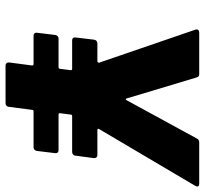

<svg xmlns="http://www.w3.org/2000/svg" viewBox="-43 -697 738 692"><g transform="rotate(90 326.0 -351.0)"><path d="M643 -700H493C488 -700 482 -698 479 -691L341 -438C338 -434 337 -434 335 -438L259 -691C257 -698 253 -700 247 -700H98C89 -700 84 -695 87 -686L206 -339C206 -336 204 -333 201 -333H136C129 -333 124 -328 123 -321L115 -254C114 -247 118 -242 125 -242H229C231 -242 233 -240 233 -237L228 -198C228 -195 225 -193 223 -193H119C112 -193 107 -188 106 -181L98 -115C97 -108 101 -103 108 -103H211C214 -103 216 -101 216 -98L205 -14C205 -7 209 -2 216 -2H352C359 -2 365 -7 365 -14L376 -98C376 -101 378 -103 381 -103H511C518 -103 523 -108 524 -115L532 -181C533 -188 529 -193 522 -193H392C389 -193 388 -195 388 -198L393 -237C393 -240 395 -242 398 -242H528C535 -242 541 -247 541 -254L550 -321C550 -328 546 -333 539 -333H448C445 -333 443 -335 445 -339L650 -686C655 -695 651 -700 643 -700Z"/></g></svg>

Font: Barlow ExtraBold
Style: Italic
Weight: 800
Italic angle: -7°
Designer: Jeremy Tribby
Foundry: Tribby Type
Version: Version 1.422;hotconv 1.0.109;makeotfexe 2.5.65596